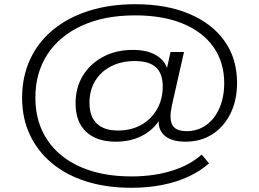

<svg xmlns="http://www.w3.org/2000/svg" viewBox="-20 -733 1231 912"><path d="M604 159Q486 159 390.5 129Q295 99 227 42.5Q159 -14 122 -92.5Q85 -171 85 -268Q85 -369 123 -451Q161 -533 232 -591.5Q303 -650 402 -681.5Q501 -713 623 -713Q771 -713 879.5 -667Q988 -621 1047 -537.5Q1106 -454 1106 -339Q1106 -257 1075 -194Q1044 -131 989 -95.5Q934 -60 861 -60Q793 -60 760 -90.5Q727 -121 735 -175L741 -169Q711 -118 656.5 -89Q602 -60 530 -60Q439 -60 389 -107Q339 -154 339 -242Q339 -317 373.5 -373.5Q408 -430 469.5 -463Q531 -496 611 -496Q678 -496 721 -471Q764 -446 777 -400H771L790 -486H854L796 -230Q793 -215 791.5 -203Q790 -191 790 -179Q790 -144 808.5 -127Q827 -110 866 -110Q919 -110 959.5 -139Q1000 -168 1022.5 -220Q1045 -272 1045 -338Q1045 -437 994 -509.5Q943 -582 848 -621Q753 -660 622 -660Q475 -660 368.5 -611Q262 -562 205 -474.5Q148 -387 148 -269Q148 -154 204 -69.5Q260 15 362.5 60Q465 105 604 105Q710 105 796.5 78Q883 51 938 1L973 43Q931 80 875 106Q819 132 750.5 145.5Q682 159 604 159ZM540 -113Q603 -113 651 -140Q699 -167 726 -214.5Q753 -262 753 -322Q753 -384 720.5 -413.5Q688 -443 621 -443Q556 -443 507.5 -418Q459 -393 432 -348.5Q405 -304 405 -245Q405 -180 439.5 -146.5Q474 -113 540 -113Z"/></svg>

Font: Nunito Sans 10pt Expanded Light
Style: Regular
Weight: 300
Width: 7
Designer: Vernon Adams
Foundry: Vernon Adams
Version: Version 3.101;gftools[0.9.27]